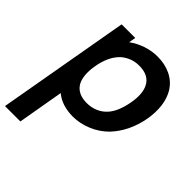

<svg xmlns="http://www.w3.org/2000/svg" viewBox="-234 -720 1112 1112"><g transform="rotate(45 322.0 -164.0)"><path d="M625 -281Q601.5 -155.5 524 -74Q481 -31 425 -8Q368 15.5 312.5 15.5Q221.5 15.5 165.5 -31.5L116.5 250H-9.5L133.5 -562.5H245L237.5 -520Q277 -548.5 322 -563.2Q367 -578 413.5 -578Q473.5 -578 521 -555.2Q568.5 -532.5 597 -488.5Q622.5 -446.5 629 -393.8Q635.5 -341 625 -281ZM491.5 -281Q506.5 -364 481.5 -411.5Q453.5 -465.5 375 -465.5Q342 -465.5 312.8 -454Q283.5 -442.5 260.5 -421Q235 -395.5 219 -359.5Q203 -323.5 196 -281Q188.5 -239 192.2 -202.2Q196 -165.5 211.5 -142.5Q242 -97 313.5 -97Q349.5 -97 381.5 -110.5Q413.5 -124 437.5 -151Q476 -195.5 491.5 -281Z"/></g></svg>

Font: Russisch Sans
Style: Bold Italic
Weight: 700
Italic angle: -10°
Designer: Michael Sharanda (font) & Cristiano Sobral (main changes)
Foundry: Michael Sharanda
Version: Version 2.00;September 8, 2020;FontCreator 13.0.0.2681 64-bi